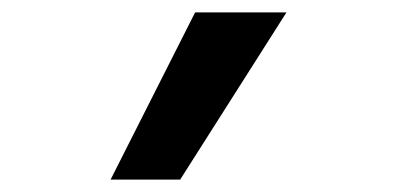

<svg xmlns="http://www.w3.org/2000/svg" viewBox="-20 -734 640 309"><path d="M270 -445 441 -714H294L158 -445Z"/></svg>

Font: Noto Sans Mono UI ExtraBold
Style: Regular
Weight: 800
Designer: Monotype Design team
Foundry: Monotype Imaging Inc.
Version: 1.000